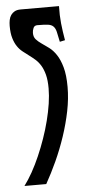

<svg xmlns="http://www.w3.org/2000/svg" viewBox="-51 -714 334 745"><g transform="rotate(-5 116.0 -342.0)"><path d="M117.7 -617.2Q106.4 -617.2 102.3 -607.7Q98.1 -598.1 98.1 -588.4Q98.1 -572.8 106.7 -563.2Q115.2 -553.7 128.2 -544.9Q141.1 -536.1 156 -525.1Q170.9 -514.2 183.8 -494.9Q196.8 -475.6 205.3 -445.3Q213.9 -415 213.9 -368.2Q213.9 -322.8 204.1 -274.4Q194.3 -226.1 178.2 -178Q162.1 -129.9 141.4 -84.5Q120.6 -39.1 98.6 0H13.7Q29.8 -21.5 45.7 -49.8Q61.5 -78.1 75.4 -110.1Q89.4 -142.1 101.3 -176.3Q113.3 -210.4 121.8 -244.1Q130.4 -277.8 135.3 -309.8Q140.1 -341.8 140.1 -369.1Q140.1 -400.9 134.5 -422.4Q128.9 -443.8 119.9 -458.7Q110.8 -473.6 99.1 -483.9Q87.4 -494.1 75.4 -502.9Q63.5 -511.7 51.8 -521Q40 -530.3 31 -543.7Q22 -557.1 16.4 -576.2Q10.7 -595.2 10.7 -623.5Q10.7 -635.7 12.9 -646.7Q15.1 -657.7 20.8 -665.8Q26.4 -673.8 35.4 -678.7Q44.4 -683.6 58.6 -683.6H208Q207 -647.5 210.2 -616.5Q213.4 -585.4 219.7 -549.8L199.2 -545.4Q194.3 -570.3 190.9 -584.7Q187.5 -599.1 179.9 -606.4Q172.4 -613.8 158.2 -615.5Q144 -617.2 117.7 -617.2Z"/></g></svg>

Font: XAYAX
Style: Regular
Weight: 400
Designer: Peter Wiegel
Foundry: Peter Wiegel
Version: Version 1.000 2009 initial release